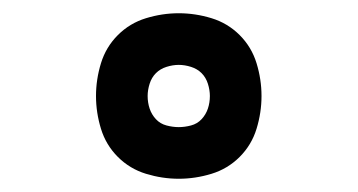

<svg xmlns="http://www.w3.org/2000/svg" viewBox="-20 -800 540 290"><path d="M250 -530Q225 -530 200.5 -537.5Q176 -545 158 -563Q140 -581 132.5 -605.5Q125 -630 125 -655Q125 -680 132.5 -704.5Q140 -729 158 -747Q176 -765 200.5 -772.5Q225 -780 250 -780Q275 -780 299.5 -772.5Q324 -765 342 -747Q360 -729 367.5 -704.5Q375 -680 375 -655Q375 -630 367.5 -605.5Q360 -581 342 -563Q324 -545 299.5 -537.5Q275 -530 250 -530ZM250 -608Q259 -608 268.5 -610.5Q278 -613 284.5 -620Q291 -627 294 -636Q297 -645 297 -655Q297 -664 294 -673.5Q291 -683 284.5 -689.5Q278 -696 268.5 -699Q259 -702 250 -702Q241 -702 231.5 -699Q222 -696 215.5 -689.5Q209 -683 206 -673.5Q203 -664 203 -655Q203 -645 206 -636Q209 -627 215.5 -620Q222 -613 231.5 -610.5Q241 -608 250 -608Z"/></svg>

Font: Iosevka Custom
Style: Bold
Weight: 700
Monospace: yes
Designer: Belleve Invis
Foundry: Belleve Invis
Version: Version 30.3.3; ttfautohint (v1.8.3)